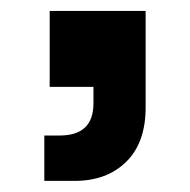

<svg xmlns="http://www.w3.org/2000/svg" viewBox="-20 -157 343 347"><path d="M60.1 169.9V87.9H87.9Q148.9 87.9 148.9 29.8V0H69.8V-137.2H243.2V37.1Q243.2 101.1 208 135.5Q172.9 169.9 115.2 169.9Z"/></svg>

Font: Hubot Sans Expanded
Style: Bold
Weight: 700
Width: 7
Designer: Deni Anggara
Foundry: GitHub
Version: Version 1.001;gftools[0.9.31]